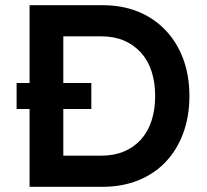

<svg xmlns="http://www.w3.org/2000/svg" viewBox="-20 -720 797 740"><path d="M44 -300V-400H332V-300ZM94 0V-700H375Q451 -700 512.5 -675Q574 -650 618.5 -603Q663 -556 686.5 -492Q710 -428 710 -350Q710 -272 686.5 -207.5Q663 -143 619 -96.5Q575 -50 513 -25Q451 0 375 0ZM224 -101 214 -120H370Q419 -120 457.5 -136Q496 -152 523 -182Q550 -212 564 -254.5Q578 -297 578 -350Q578 -403 564 -445.5Q550 -488 522.5 -518Q495 -548 457 -564Q419 -580 370 -580H211L224 -597Z"/></svg>

Font: Mach Medium
Style: Regular
Weight: 500
Version: Version 1.002